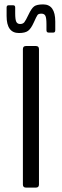

<svg xmlns="http://www.w3.org/2000/svg" viewBox="-20 -852 280 872"><path d="M66 -702Q10 -702 10 -779V-818Q10 -828 19 -828H40Q49 -828 49 -818V-792Q49 -763 54 -753Q59 -743 71.5 -743Q84 -743 90.5 -751Q97 -759 110 -786.5Q123 -814 135 -823Q147 -832 176 -832Q231 -832 231 -754V-715Q231 -704 222 -704H201Q191 -704 191 -715V-742Q191 -771 186 -780.5Q181 -790 168 -790Q155 -790 150.5 -784Q146 -778 133.5 -750Q121 -722 107.5 -712Q94 -702 66 -702ZM157 -629V-14Q157 0 143 0H98Q84 0 84 -14V-629Q84 -643 98 -643H143Q157 -643 157 -629Z"/></svg>

Font: Rajdhani Medium
Style: Regular
Weight: 500
Designer: Satya Rajpurohit, Jyotish Sonowal
Foundry: Indian Type Foundry
Version: Version 1.201 February 1, 2022